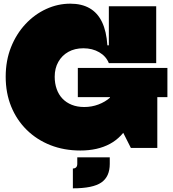

<svg xmlns="http://www.w3.org/2000/svg" viewBox="-20 -806 945 1046"><path d="M418 14Q329 14 254.8 -15.2Q180.5 -44.5 125.8 -98.2Q71 -152 41 -225.5Q11 -299 11 -388Q11 -476 40 -548.8Q69 -621.5 118.8 -674.8Q168.5 -728 231.8 -757Q295 -786 363 -786Q425 -786 468.2 -761.2Q511.5 -736.5 535.8 -686Q560 -635.5 565 -559H613L573 -462Q558 -499.5 520.8 -521.2Q483.5 -543 434 -543Q387.5 -543 352.5 -523.5Q317.5 -504 297.8 -469Q278 -434 278 -388Q278 -351.5 288.8 -321Q299.5 -290.5 320.2 -268.8Q341 -247 371 -235Q401 -223 439 -223Q479.5 -223 516.2 -236.8Q553 -250.5 581.2 -275.5Q609.5 -300.5 625 -334L737 -327Q725 -209 685.2 -133.5Q645.5 -58 578.5 -22Q511.5 14 418 14ZM693 0 579 -226V-368H837V0ZM404 -277V-436H892V-277ZM573 -462V-772H831V-462ZM401 51H578V87Q578 156.5 532 188.2Q486 220 377 220V112Q388.5 112 394.8 105.5Q401 99 401 87Z"/></svg>

Font: Hepta Slab ExtraLight Black
Style: Regular
Weight: 900
Version: Version 1.102